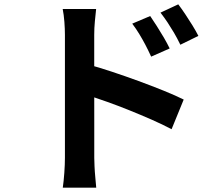

<svg xmlns="http://www.w3.org/2000/svg" viewBox="-20 -819 1040 897"><path d="M681.7 -744.1Q695.8 -723.7 712.8 -696.9Q729.8 -670.1 745.7 -643.1Q761.5 -616 772.7 -592.6L686.2 -554.4Q671.5 -586.3 658.4 -611.2Q645.2 -636.1 630.9 -659.7Q616.7 -683.3 597.8 -708.5ZM812.8 -798.7Q827.9 -779 845.3 -753Q862.7 -727 879.1 -700.4Q895.5 -673.7 906.8 -651.3L822.6 -610Q807.1 -641.9 792.7 -666.3Q778.3 -690.7 763.5 -713.1Q748.7 -735.5 729.8 -760ZM283.3 -81.5Q283.3 -100.6 283.3 -144.2Q283.3 -187.9 283.3 -245.4Q283.3 -303 283.3 -365.7Q283.3 -428.4 283.3 -486.8Q283.3 -545.2 283.3 -590.2Q283.3 -635.2 283.3 -656.2Q283.3 -683.1 280.8 -716.9Q278.2 -750.7 272.9 -777H429.1Q426.3 -751 423.2 -719.2Q420.2 -687.4 420.2 -656.2Q420.2 -628.8 420.2 -581Q420.2 -533.1 420.2 -474.6Q420.2 -416.1 420.3 -355.2Q420.4 -294.3 420.4 -238.7Q420.4 -183 420.4 -141.4Q420.4 -99.7 420.4 -81.5Q420.4 -67.6 421.6 -42.2Q422.7 -16.8 425.3 10.1Q427.9 37.1 429.6 57.9H273.3Q277.6 28.7 280.5 -11.4Q283.3 -51.6 283.3 -81.5ZM390.8 -518Q440.6 -504.6 502.4 -484.1Q564.1 -463.6 627.3 -440.5Q690.4 -417.3 746 -394.8Q801.6 -372.2 838.2 -353.9L781.6 -215.3Q739.3 -237.7 688.3 -260.1Q637.3 -282.5 584.6 -303.7Q531.9 -325 481.8 -342.8Q431.8 -360.7 390.8 -374.2Z"/></svg>

Font: Noto Sans HK Thin
Style: Regular
Weight: 100
Designer: Ryoko NISHIZUKA 西塚涼子 (kana, bopomofo & ideographs); Paul D. Hunt (Latin, Greek & Cyrillic); Sandoll Communications 산돌커뮤니
Foundry: Adobe
Version: Version 2.004-H2;hotconv 1.0.118;makeotfexe 2.5.65603